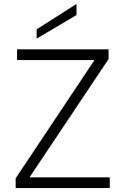

<svg xmlns="http://www.w3.org/2000/svg" viewBox="-20 -949 632 969"><path d="M366 -929V-873L165 -754V-801ZM528 -651 129 -54H534V0H59V-49L457 -646H66V-700H528Z"/></svg>

Font: Albert Sans Light
Style: Regular
Weight: 300
Designer: Andreas Rasmussen
Foundry: a.Foundry
Version: Version 1.025